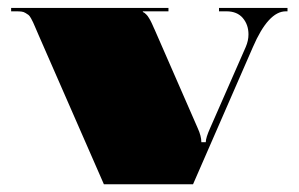

<svg xmlns="http://www.w3.org/2000/svg" viewBox="-20 -475 770 495"><path d="M348.3 -444.1Q350.5 -443.2 352.7 -441.7Q354.9 -440.1 356.9 -437.9Q358.8 -435.8 360.6 -433.8Q362.3 -431.8 364.3 -428.1Q366.3 -424.4 367.6 -422.4Q368.9 -420.5 370.8 -416.1Q372.8 -411.7 373.5 -410.2Q374.1 -408.7 376.3 -403.8Q378.5 -399 378.9 -398.2L489.9 -144.2Q499.1 -124.1 499.1 -108.4H510.5Q510.5 -119.8 521.9 -145.1L613.6 -354Q620.6 -370.2 620.6 -386.4Q620.6 -411.3 606 -428.5Q591.3 -445.8 563.8 -445.8H544.6V-454.5H721.2V-445.8H716.8Q671.8 -445.8 632 -353.6L477.7 0H247.8L79.5 -384.6Q76.9 -390.7 71.9 -402.3Q66.9 -413.9 65.3 -417.4Q63.8 -420.9 59.9 -427.9Q55.9 -434.9 53.3 -436.6Q50.7 -438.4 45.9 -441.4Q41.1 -444.5 35.6 -445.1Q30.2 -445.8 22.3 -445.8H8.7V-454.5H414.3V-445.8H348.3Z"/></svg>

Font: FoglihtenBlackPcs
Style: BlackPcs
Weight: 900
Version: Version 0.75